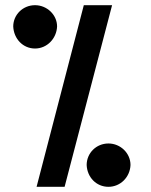

<svg xmlns="http://www.w3.org/2000/svg" viewBox="-20 -706 583 740"><path d="M303 -686 121 14H229L412 -686ZM31 -604C33 -557 68 -519 115 -519C161 -519 198 -557 200 -604C200 -649 161 -686 115 -686C68 -686 31 -649 31 -604ZM314 -70C316 -23 351 14 398 14C444 14 481 -23 483 -70C483 -116 444 -153 398 -153C351 -153 314 -116 314 -70Z"/></svg>

Font: All Genders v4
Style: Regular
Weight: 400
Designer: Rassam Alawdi
Foundry: Rassam Art
Version: Version 3.100;FEAKit 1.0